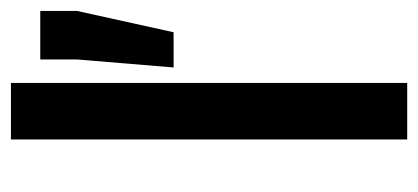

<svg xmlns="http://www.w3.org/2000/svg" viewBox="-232 -552 783 360"><g transform="rotate(-90 160.0 -371.5)"><path d="M79 0V-743H185V0ZM214 -438 229 -619V-688H320V-619L280 -438Z"/></g></svg>

Font: Saira Thin Medium
Style: Regular
Weight: 500
Version: Version 1.101